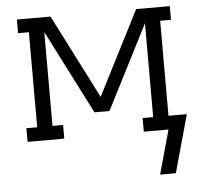

<svg xmlns="http://www.w3.org/2000/svg" viewBox="-51 -573 852 813"><g transform="rotate(-5 375.0 -166.5)"><path d="M664 187H597L649 0H544V-58H589V-457L407 -100H343L161 -457V-58H206V0H50V-58H96V-462H50V-520H193L375 -163L557 -520H700V-462H654V-58H732Z"/></g></svg>

Font: Iosevka Etoile Light
Style: Regular
Weight: 300
Designer: Belleve Invis
Foundry: Belleve Invis
Version: Version 25.0.1; ttfautohint (v1.8.4)